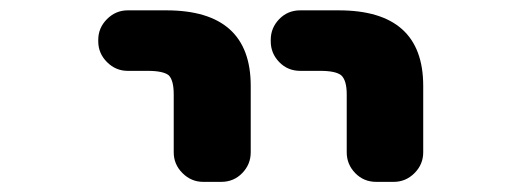

<svg xmlns="http://www.w3.org/2000/svg" viewBox="-20 -570 1040 375"><path d="M714.8 -214.8Q690.4 -214.8 673.8 -231.9Q657.2 -249 657.2 -272.5V-385.7Q657.2 -413.1 646.5 -422.9Q635.7 -431.6 605.5 -431.6H566.4Q542 -431.6 525.4 -448.7Q508.8 -465.8 508.8 -489.3V-492.2Q508.8 -515.6 525.4 -532.7Q542 -549.8 566.4 -549.8H641.6Q806.6 -549.8 806.6 -402.3V-272.5Q806.6 -249 789.6 -231.9Q772.5 -214.8 749 -214.8ZM377 -214.8Q353.5 -214.8 336.4 -231.9Q319.3 -249 319.3 -272.5V-385.7Q319.3 -413.1 309.6 -422.9Q298.8 -431.6 268.6 -431.6H229.5Q206.1 -431.6 189 -448.7Q171.9 -465.8 171.9 -489.3V-492.2Q171.9 -515.6 189 -532.7Q206.1 -549.8 229.5 -549.8H304.7Q469.7 -549.8 469.7 -402.3V-272.5Q469.7 -249 453.1 -231.9Q436.5 -214.8 412.1 -214.8Z"/></svg>

Font: Rounded Mgen+ 1m bold
Style: Bold
Weight: 700
Designer: [Source Han Sans]
Ryoko NISHIZUKA  (kana & ideographs); Paul D. Hunt (Latin, Greek & Cyrillic); Wenlong ZHANG  (bopomofo
Version: Version 1.059.20150602